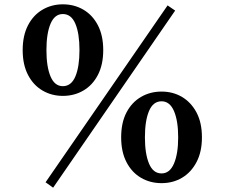

<svg xmlns="http://www.w3.org/2000/svg" viewBox="-20 -814 1040 889"><path d="M728 34Q675 34 632.5 9Q590 -16 565.5 -63.5Q541 -111 541 -178Q541 -246 565.5 -293Q590 -340 632.5 -365Q675 -390 728 -390Q781 -390 823 -365Q865 -340 890 -293Q915 -246 915 -178Q915 -111 890 -63.5Q865 -16 823 9Q781 34 728 34ZM271 -370Q219 -370 176.5 -395Q134 -420 109.5 -467.5Q85 -515 85 -582Q85 -649 109.5 -696.5Q134 -744 176.5 -769Q219 -794 271 -794Q324 -794 366.5 -769Q409 -744 433.5 -696.5Q458 -649 458 -582Q458 -515 433.5 -467.5Q409 -420 366.5 -395Q324 -370 271 -370ZM226 55 191 30 756 -789 791 -765ZM728 -11Q766 -11 785.5 -56.5Q805 -102 805 -178Q805 -255 785.5 -300Q766 -345 728 -345Q689 -345 670 -300Q651 -255 651 -178Q651 -102 670 -56.5Q689 -11 728 -11ZM271 -415Q310 -415 329 -460Q348 -505 348 -582Q348 -659 329 -704Q310 -749 271 -749Q233 -749 214 -704Q195 -659 195 -582Q195 -505 214 -460Q233 -415 271 -415Z"/></svg>

Font: Zen Antique Soft
Style: Regular
Weight: 400
Designer: Yoshimichi Ohira
Foundry: Positype
Version: Version 1.001